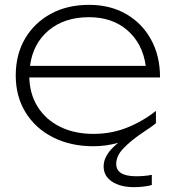

<svg xmlns="http://www.w3.org/2000/svg" viewBox="-20 -592 722 793"><path d="M534 181Q477 181 442.5 158Q408 135 408 95Q408 70 423 46Q438 22 468 -2Q443 5 417 8.5Q391 12 366 12Q271 12 198.5 -25Q126 -62 85.5 -128Q45 -194 45 -280Q45 -367 83.5 -432.5Q122 -498 190 -535Q258 -572 348 -572Q435 -572 501 -534Q567 -496 604 -428.5Q641 -361 641 -272H101Q103 -202 136.5 -149.5Q170 -97 229 -68Q288 -39 366 -39Q440 -39 505 -65Q570 -91 624 -134V-83Q613 -74 598.5 -64Q584 -54 563 -40Q518 -9 489 21.5Q460 52 460 85Q460 136 543 136Q558 136 576 134.5Q594 133 607 130V172Q594 176 574 178.5Q554 181 534 181ZM104 -320H582Q569 -412 506.5 -466.5Q444 -521 348 -521Q246 -521 181 -466.5Q116 -412 104 -320Z"/></svg>

Font: Bounded
Style: Regular
Weight: 200
Designer: Vlad Churkin
Version: Version 1.0